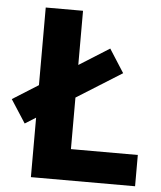

<svg xmlns="http://www.w3.org/2000/svg" viewBox="-93 -750 666 795"><g transform="rotate(5 239.5 -352.5)"><path d="M65 0V-705H220V-130H498V0ZM20 -219 -42 -315 346 -559 408 -462Z"/></g></svg>

Font: Nunito Sans 12pt ExtraLight
Style: Weight 830 Width 84 Optical size 12.0 YTLC 445
Weight: 830
Width: 4
Designer: Vernon Adams
Foundry: Vernon Adams
Version: Version 3.101;gftools[0.9.27]